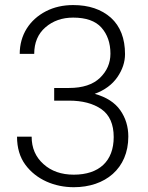

<svg xmlns="http://www.w3.org/2000/svg" viewBox="-20 -741 595 770"><path d="M256.8 -337.4C310.1 -337.4 353.5 -326.2 386.7 -303.2C419.4 -280.3 436 -242.7 436 -191.4C436 -94.2 377 -40.5 275.9 -40.5C226.1 -40.5 185.5 -54.7 154.3 -83C122.6 -111.3 106.9 -147.9 106.9 -192.9H48.3C48.3 -147.9 59.6 -110.4 81.5 -80.6C125.5 -20.5 199.2 9.8 275.9 9.8C401.4 9.8 494.6 -64.5 494.6 -193.4C494.6 -232.9 483.9 -268.1 462.4 -298.8C440.9 -329.6 406.7 -351.6 359.9 -364.7C399.9 -379.4 430.2 -401.9 450.7 -431.6C471.2 -461.4 481.4 -492.2 481.4 -523.9C481.4 -586.9 462.4 -635.7 424.8 -669.9C386.7 -703.6 336.4 -720.7 273.4 -720.7C232.9 -720.7 196.3 -712.4 164.1 -695.8C99.1 -662.1 59.1 -601.6 59.1 -524.9H117.2C117.2 -569.8 132.3 -605.5 162.1 -631.3C191.9 -657.2 229 -670.4 273.4 -670.4C324.7 -670.4 362.8 -657.2 386.7 -630.4C410.6 -603.5 422.9 -568.4 422.9 -525.9C422.9 -487.8 408.7 -455.6 380.9 -428.7C353 -401.9 311.5 -388.2 256.8 -388.2H197.3V-337.4Z"/></svg>

Font: Vazirmatn ExtraLight
Style: Regular
Weight: 200
Designer: Saber Rastikerdar
Foundry: Saber Rastikerdar
Version: Version 33.003